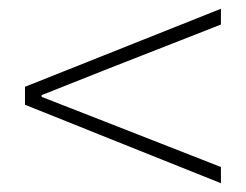

<svg xmlns="http://www.w3.org/2000/svg" viewBox="-20 -584 561 438"><path d="M484 -166V-203L221 -306L75 -363V-367L221 -425L484 -528V-564L37 -386V-345Z"/></svg>

Font: Noto Sans JP Thin
Style: Regular
Weight: 100
Designer: Ryoko NISHIZUKA 西塚涼子 (kana, bopomofo & ideographs); Paul D. Hunt (Latin, Greek & Cyrillic); Sandoll Communications 산돌커뮤니
Foundry: Adobe
Version: Version 2.004;hotconv 1.0.118;makeotfexe 2.5.65603